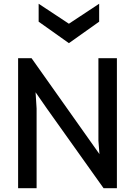

<svg xmlns="http://www.w3.org/2000/svg" viewBox="-20 -984 707 1004"><path d="M74.7 -679.7H145L500 -178.2L494.6 -248.5V-679.7H591.3V0H521.5L225.1 -416.5L166 -501.5L171.4 -416.5V0H74.7ZM182.1 -870.6V-964.4L340.3 -859.9L498.5 -964.4V-870.6L340.3 -758.3Z"/></svg>

Font: Inder
Style: Regular
Weight: 400
Designer: Irina Smirnova
Foundry: Irina Smirnova
Version: Version 1.001